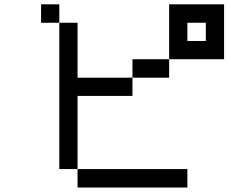

<svg xmlns="http://www.w3.org/2000/svg" viewBox="-20 -796 1040 874"><path d="M833 -609.4H917V-692.4H833ZM167 -692.4V-776.4H250V-692.4ZM333 -26.4H250V-692.4H333V-442.4H583V-359.4H333ZM333 -26.4H833V57.6H333ZM750 -526.4V-442.4H583V-526.4ZM750 -526.4V-776.4H1000V-526.4Z"/></svg>

Font: KH Dot Kodenmachou 12
Style: Regular
Weight: 400
Designer: Original version for X68000 by Keitarou Hiraki (http://hp.vector.co.jp/authors/VA000874/) / TrueType conversion by Homem
Version: Version 1.00.20150527